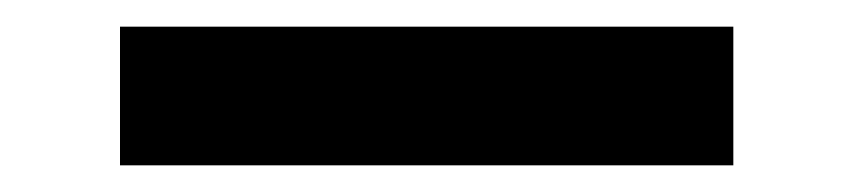

<svg xmlns="http://www.w3.org/2000/svg" viewBox="-20 -402 640 144"><path d="M70 -278V-382H530V-278Z"/></svg>

Font: Source Code Pro ExtraBold
Style: Italic
Weight: 800
Italic angle: -11°
Monospace: yes
Designer: Paul D. Hunt, Teo Tuominen
Foundry: Adobe Systems Incorporated
Version: Version 1.016;hotconv 1.0.116;makeotfexe 2.5.65601